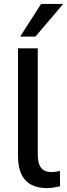

<svg xmlns="http://www.w3.org/2000/svg" viewBox="-20 -952 343 981"><path d="M219 9Q146 9 109 -32Q72 -73 72 -156V-705H173V-162Q173 -135 179.5 -115Q186 -95 201 -84Q216 -73 241 -73Q253 -73 264.5 -74.5Q276 -76 286 -79L287 0Q269 4 253 6.5Q237 9 219 9ZM83 -765 190 -932H303L161 -765Z"/></svg>

Font: Nunito Sans 10pt SemiCondensed SemiBold
Style: Regular
Weight: 600
Width: 4
Designer: Vernon Adams
Foundry: Vernon Adams
Version: Version 3.101;gftools[0.9.27]